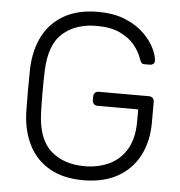

<svg xmlns="http://www.w3.org/2000/svg" viewBox="-52 -759 768 818"><g transform="rotate(5 332.0 -350.0)"><path d="M334 10Q248 10 189.5 -23.5Q131 -57 100.5 -117Q70 -177 67 -255Q66 -300 66 -350Q66 -400 67 -445Q70 -524 100.5 -583.5Q131 -643 190 -676.5Q249 -710 334 -710Q403 -710 452 -689.5Q501 -669 532 -638.5Q563 -608 578 -577Q593 -546 594 -525Q595 -516 589 -510.5Q583 -505 573 -505H551Q542 -505 538 -509.5Q534 -514 530 -525Q520 -556 496.5 -584.5Q473 -613 433.5 -631.5Q394 -650 334 -650Q245 -650 189.5 -601.5Q134 -553 130 -440Q127 -350 130 -260Q134 -148 189.5 -99Q245 -50 334 -50Q393 -50 440 -72.5Q487 -95 514 -141.5Q541 -188 541 -260V-311H367Q357 -311 351 -317.5Q345 -324 345 -334V-348Q345 -359 351 -365Q357 -371 367 -371H581Q592 -371 598 -365Q604 -359 604 -348V-260Q604 -180 572.5 -119Q541 -58 480.5 -24Q420 10 334 10Z"/></g></svg>

Font: Rubik Light Light
Style: Regular
Weight: 300
Version: Version 2.101